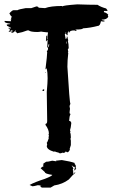

<svg xmlns="http://www.w3.org/2000/svg" viewBox="-20 -721 516 872"><path d="M32.2 -581.1 34.2 -585Q28.3 -585 28.3 -581.1ZM198.2 -506.3Q202.1 -506.3 204.1 -519.5H200.2ZM282.2 -522.9V-532.2H280.3V-522.9ZM280.3 -569.8V-573.7Q276.4 -573.2 276.4 -569.8ZM32.2 -581.1V-579.1L18.6 -575.7L24.4 -583V-590.3Q18.6 -590.3 18.6 -594.2L22.5 -596.2Q22.9 -592.3 26.4 -592.3H30.3Q30.3 -596.2 12.7 -603.5L10.7 -607.4V-609.4Q18.6 -611.3 26.4 -611.3V-613.3Q1 -617.2 1 -622.6V-626Q6.8 -626 30.3 -624.5Q30.3 -627.9 28.3 -631.8L32.2 -633.8L30.3 -637.2V-639.2L34.2 -645Q29.8 -646 22.5 -660.2Q35.2 -674.8 42 -674.8H59.6Q64.9 -678.7 96.7 -684.1H122.1L145.5 -691.9Q155.3 -690.9 155.3 -686Q174.8 -684.1 184.6 -684.1Q210.9 -693.8 260.7 -693.8L264.6 -691.9Q264.6 -696.3 331.1 -701.2Q387.2 -699.2 422.9 -699.2Q438 -689 461.9 -682.6L467.8 -674.8V-671.4H452.1V-665.5Q461.4 -664.6 471.7 -654.3L469.7 -650.4Q471.7 -647 471.7 -645Q465.3 -631.8 442.4 -631.8V-629.9Q456.1 -627.9 456.1 -624.5Q451.7 -624.5 448.2 -622.6Q444.8 -624.5 438.5 -624.5Q434.6 -603.5 424.8 -603.5Q389.6 -594.2 356.4 -592.3Q356.4 -586.9 323.2 -586.9V-585H327.1V-581.1H321.3Q319.3 -581.1 319.3 -583Q295.9 -583 295.9 -573.7H292V-579.1Q288.1 -579.1 286.1 -564.5Q288.1 -564.5 288.1 -562.5L284.2 -560.5Q281.2 -567.9 278.3 -567.9Q274.4 -567.4 274.4 -564.5Q278.3 -546.9 278.3 -543.5Q281.7 -543.5 284.2 -553.2Q282.2 -553.2 282.2 -554.7H286.1Q288.1 -542.5 290 -538.1Q290 -536.1 288.1 -536.1Q292 -521 292 -502.4L288.1 -496.6L290 -485.4Q290 -483.9 288.1 -483.9L290 -480Q286.1 -445.3 286.1 -418Q295.9 -253.9 299.8 -249.5Q295.9 -241.7 295.9 -238.3L297.9 -226.6Q295.9 -214.4 295.9 -206.1Q299.8 -206.1 299.8 -200.7Q295.4 -195.3 293.9 -172.4Q303.7 -170.4 303.7 -161.1Q301.8 -140.1 297.9 -129.4Q299.8 -126 299.8 -121.6H297.9Q301.8 -113.3 301.8 -97.7Q301.8 -91.8 299.8 -91.8L301.8 -82.5V-62Q301.8 -60.1 295.9 -43Q297.9 -43 297.9 -41Q290.5 -29.8 288.1 -29.8H284.2L278.3 -33.7Q277.8 -28.3 268.6 -26.4L264.6 -27.8Q256.8 -24.4 251 -24.4Q251 -27.3 231.4 -31.7Q231.4 -33.7 229.5 -33.7L225.6 -31.7Q192.4 -41.5 192.4 -58.1Q194.3 -62 194.3 -63.5L192.4 -73.2Q194.8 -73.2 200.2 -89.8H202.1Q202.1 -91.8 200.2 -91.8Q202.1 -102.1 202.1 -106.9L200.2 -110.4L202.1 -114.3Q202.1 -132.8 186.5 -153.8Q186.5 -159.2 188.5 -159.2Q194.3 -159.2 194.3 -172.4Q192.4 -269 192.4 -303.7Q196.3 -347.2 196.3 -365.7Q196.3 -391.6 192.4 -410.6H190.4V-406.7H186.5Q194.3 -469.2 194.3 -483.9Q192.4 -487.3 192.4 -489.3Q198.2 -491.2 198.2 -501.5Q198.2 -506.3 194.3 -506.3Q196.3 -528.8 196.3 -536.1Q196.3 -540 192.4 -540V-534.2H188.5L190.4 -558.6H194.3Q194.3 -554.7 196.3 -542H198.2V-543.5Q196.3 -554.2 196.3 -560.5L198.2 -573.7Q171.9 -576.2 167 -577.6Q156.2 -575.7 149.4 -575.7Q118.7 -575.7 110.4 -583H104.5Q81.1 -573.7 57.6 -569.8Q57.6 -572.8 49.8 -577.6Q51.8 -581.1 51.8 -583H49.8Q43 -571.8 32.2 -571.8V-577.6Q38.1 -577.6 38.1 -583L34.2 -581.1ZM176.8 -307.6H172.9Q172.9 -314.9 176.8 -314.9H180.7V-311Q180.7 -307.6 176.8 -307.6ZM188.5 -390.1H184.6V-391.6H188.5ZM260.7 5.9Q300.8 12.2 320.3 19.5V21.5H316.9Q324.2 27.8 324.2 32.7V40.5Q324.2 41.5 322.3 41.5L326.2 45.4Q320.3 50.3 320.3 52.2H316.9Q319.3 43 320.3 40.5Q318.4 35.6 314.9 35.6Q314.9 36.6 313 36.6Q309.1 34.2 309.1 31.7H305.7V32.7Q313 39.6 313 46.4H311V53.2L314.9 56.2L311 57.1L313 63.5L311 68.4Q314.9 68.4 318.8 62.5H322.3V63.5Q312 71.3 292.5 94.2Q263.7 115.7 226.6 121.1L210 130.9H170.4Q168 130.9 163.1 125V121.1H167V120.1H165L161.1 121.1L151.9 120.1Q133.8 125 127.4 125L114.3 119.1Q137.7 106 183.6 91.3Q217.3 78.1 217.3 73.2Q183.6 68.4 183.6 60.5L165 43.5V42.5Q170.9 36.6 178.2 33.7L174.3 27.3Q178.2 27.3 178.2 25.4Q176.3 23.4 176.3 22.5L190.9 12.7V13.7Q198.7 13.7 217.3 8.8L236.3 11.7L234.4 9.8V8.8Q240.2 8.8 260.7 5.9Z"/></svg>

Font: Mister Brush
Style: Regular
Weight: 400
Designer: GGBotNet
Foundry: GGBotNet
Version: 1.00